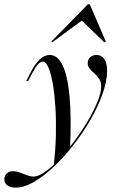

<svg xmlns="http://www.w3.org/2000/svg" viewBox="-100 -682 548 895"><path d="M-26.6 192.7Q-50.8 192.7 -65.3 182.3Q-79.8 171.8 -79.8 153.2Q-79.8 136.3 -68.1 126.2Q-56.5 116.1 -38.7 116.1Q-26.6 116.1 -15.3 119.8Q-4 123.4 8.1 128.2Q20.2 133.1 32.3 137.1Q44.4 141.1 56.5 141.1Q79 141.1 110.9 118.5Q142.7 96 178.2 58.1Q213.7 20.2 248 -26.2Q282.3 -72.6 310.1 -119.8Q337.9 -166.9 354.8 -208.9Q371.8 -250.8 371.8 -279Q371.8 -299.2 362.5 -313.7Q353.2 -328.2 340.7 -339.1Q328.2 -350 318.5 -361.3Q308.9 -372.6 308.9 -387.9Q308.9 -404 320.2 -414.9Q331.5 -425.8 350 -425.8Q373.4 -425.8 386.3 -406.9Q399.2 -387.9 399.2 -352.4Q399.2 -304.8 378.6 -246Q358.1 -187.1 323 -125.8Q287.9 -64.5 243.5 -7.7Q199.2 49.2 151.6 94.4Q104 139.5 58.1 166.1Q12.1 192.7 -26.6 192.7ZM150 91.9Q158.9 19.4 160.5 -51.6Q162.1 -122.6 158.1 -184.7Q154 -246.8 145.6 -294Q137.1 -341.1 125.4 -368.1Q113.7 -395.2 99.2 -395.2Q88.7 -395.2 75.8 -380.6Q62.9 -366.1 46.8 -334.7L31.5 -304.8H22.6L41.9 -342.7Q62.9 -383.9 85.1 -404.8Q107.3 -425.8 131.5 -425.8Q168.5 -425.8 191.9 -377.4Q215.3 -329 224.2 -232.3Q233.1 -135.5 226.6 9.7Q216.9 21.8 205.2 35.1Q193.5 48.4 180.2 62.1Q166.9 75.8 150 91.9ZM143.5 -484.7 139.5 -488.7 309.7 -662.1H318.5L393.5 -487.9L386.3 -484.7L271 -596L292.7 -594.4Z"/></svg>

Font: Playfair 144pt SemiCondensed
Style: Italic
Weight: 400
Width: 4
Italic angle: -15.6°
Designer: Claus Eggers Sørensen
Foundry: Claus Eggers Sørensen
Version: Version 2.203